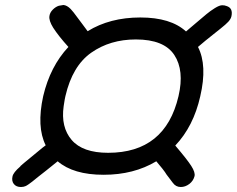

<svg xmlns="http://www.w3.org/2000/svg" viewBox="-20 -690 948 769"><path d="M30 17Q33 1 61 -23Q61 -25 68 -30L71 -33L151 -99L163 -108Q126 -182 153 -305Q181 -424 254 -502Q215 -545 193 -579Q175 -608 178 -626Q180 -640 191.5 -651.5Q203 -663 216 -667L234 -670Q248 -669 263 -654L275 -640L308 -596L331 -565Q420 -620 542 -620Q664 -620 725 -564Q738 -575 764.5 -597.5Q791 -620 806.5 -633Q822 -646 840.5 -657.5Q859 -669 870 -669Q880 -669 887 -666Q914 -658 907 -625Q905 -617 902 -613Q897 -604 882 -591Q867 -578 834.5 -552.5Q802 -527 773 -502Q811 -428 782 -304Q755 -184 682 -107Q729 -52 746 -25.5Q763 1 759 16Q754 35 738 47Q722 59 704 59Q684 59 672 42L647 9Q647 8 640.5 -1Q634 -10 630 -15L606 -44Q516 10 395 10Q274 10 211 -44L165 -7Q149 5 132.5 18.5Q116 32 109 37.5Q102 43 94 48.5Q86 54 82 55.5Q78 57 74 58Q70 59 64 59Q45 59 35.5 47Q26 35 30 17ZM242 -305Q240 -298 235 -265Q223 -181 267 -129.5Q311 -78 413 -78Q642 -78 695 -305Q719 -408 678 -470Q637 -532 524 -532Q421 -532 345.5 -479Q270 -426 242 -305Z"/></svg>

Font: Coval
Style: ExtraBold Italic
Weight: 800
Foundry: Context Ltd
Version: Version 001.000